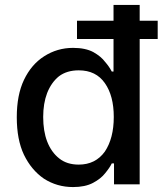

<svg xmlns="http://www.w3.org/2000/svg" viewBox="-20 -747 666 778"><path d="M158 -23Q107 -58 77 -120Q48 -181 48 -272Q48 -362 77 -423Q107 -486 159 -519Q212 -553 276 -553Q326 -553 358 -536Q390 -518 406 -496Q422 -478 433 -457H440V-727H546V0H442V-85H433Q425 -68 406 -45Q389 -23 357 -6Q325 11 276 11Q211 11 158 -23ZM405 -133Q441 -187 441 -273Q441 -359 405 -410Q369 -462 299 -462Q251 -462 219 -438Q188 -413 171 -370Q155 -328 155 -273Q155 -216 171 -174Q188 -130 220 -105Q251 -80 299 -80Q367 -80 405 -133ZM619 -663V-589H292V-663Z"/></svg>

Font: Sinter Medium
Style: Regular
Weight: 500
Foundry: Adobe & rsms
Version: Version 1.000